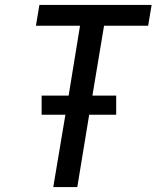

<svg xmlns="http://www.w3.org/2000/svg" viewBox="-20 -755 640 775"><path d="M195 0 244 -292H148V-369H257L303 -651H125L139 -735H592L578 -651H400L353 -369H449V-292H340L292 0Z"/></svg>

Font: Iosevka SS04 Medium Extended
Style: Italic
Weight: 500
Width: 7
Italic angle: -9°
Monospace: yes
Designer: Belleve Invis
Foundry: Belleve Invis
Version: Version 19.0.0; ttfautohint (v1.8.4)